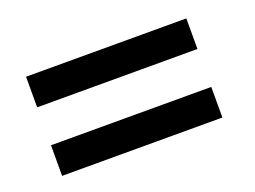

<svg xmlns="http://www.w3.org/2000/svg" viewBox="-54 -534 618 466"><g transform="rotate(-20 255.0 -301.0)"><path d="M40 -350V-429H454V-350ZM40 -173V-252H454V-173Z"/></g></svg>

Font: Manuale
Style: Italic
Weight: 400
Italic angle: -11°
Designer: Eduardo Tunni / Pablo Cosgaya
Foundry: Eduardo Tunni / Pablo Cosgaya
Version: Version 1.002